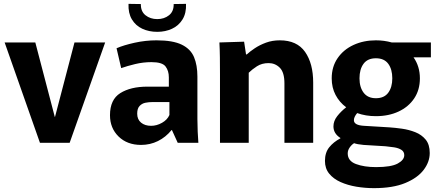

<svg xmlns="http://www.w3.org/2000/svg" viewBox="-20 -740 2262 995"><path d="M4 -520H163L264 -134H265L366 -520H525L341 0H187Z M711 11Q639 11 594.5 -32.5Q550 -76 550 -143Q550 -224 603.5 -257.5Q657 -291 744 -291H855V-339Q855 -373 838 -395.5Q821 -418 765 -418Q722 -418 680.5 -408Q639 -398 608 -387L584 -490Q621 -506 677.5 -518.5Q734 -531 791 -531Q876 -531 922 -508.5Q968 -486 985.5 -444Q1003 -402 1003 -343V-123Q1003 -92 1004.5 -58Q1006 -24 1008 0H901L871 -66H869Q839 -29 798.5 -9Q758 11 711 11ZM763 -88Q792 -88 819.5 -103.5Q847 -119 858 -144V-211H768Q751 -211 733.5 -207.5Q716 -204 703.5 -191Q691 -178 691 -151Q691 -121 711 -104.5Q731 -88 763 -88ZM795 -575Q752 -575 717.5 -591Q683 -607 663.5 -639.5Q644 -672 646 -720L710 -719Q709 -681 734 -661Q759 -641 795 -641Q831 -641 856 -661Q881 -681 880 -719L944 -720Q946 -672 926 -639.5Q906 -607 871.5 -591Q837 -575 795 -575Z M1120 -355Q1120 -402 1119.5 -443Q1119 -484 1117 -520L1245 -524L1255 -458H1259Q1275 -473 1300.5 -490Q1326 -507 1358.5 -519Q1391 -531 1430 -531Q1519 -531 1561 -471Q1603 -411 1603 -312V0H1454V-308Q1454 -365 1430 -389Q1406 -413 1372 -413Q1337 -413 1311.5 -396.5Q1286 -380 1269 -363V0H1120Z M1928 -138Q1875 -138 1831 -154Q1814 -134 1814 -117Q1814 -91 1866 -88L1998 -80Q2028 -78 2063.5 -73Q2099 -68 2132 -55Q2165 -42 2186 -16.5Q2207 9 2207 53Q2207 99 2175.5 140.5Q2144 182 2080 208.5Q2016 235 1918 235Q1872 235 1827 227.5Q1782 220 1745 203.5Q1708 187 1686 160Q1664 133 1664 94Q1664 51 1686 23.5Q1708 -4 1744 -23V-25Q1708 -48 1708 -85Q1708 -113 1727.5 -138Q1747 -163 1774 -184Q1739 -210 1719 -248Q1699 -286 1699 -334Q1699 -394 1729.5 -438.5Q1760 -483 1812 -507Q1864 -531 1928 -531Q1971 -531 2010 -520H2213V-443H2123Q2156 -396 2156 -334Q2156 -274 2126.5 -230Q2097 -186 2045.5 -162Q1994 -138 1928 -138ZM1928 -231Q1971 -231 1992 -259.5Q2013 -288 2013 -334Q2013 -381 1992 -409.5Q1971 -438 1928 -438Q1885 -438 1864 -409.5Q1843 -381 1843 -334Q1843 -288 1864.5 -259.5Q1886 -231 1928 -231ZM1929 126Q2007 126 2041 107.5Q2075 89 2075 64Q2075 46 2060 36.5Q2045 27 2022.5 23.5Q2000 20 1978 18L1864 11Q1831 8 1815 2Q1802 10 1792 24.5Q1782 39 1782 55Q1782 94 1824.5 110Q1867 126 1929 126Z"/></svg>

Font: Murecho SemiBold
Style: Regular
Weight: 600
Designer: Neil Summerour
Foundry: Positype
Version: Version 1.010; ttfautohint (v1.8.3)